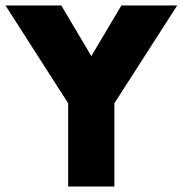

<svg xmlns="http://www.w3.org/2000/svg" viewBox="-24 -680 674 700"><path d="M393 0H224.5V-303.5L-4 -660H199.5L309 -475.5L418.5 -660H622L393 -303.5Z"/></svg>

Font: Lucymar Sans ExtraBold
Style: Regular
Weight: 800
Foundry: The League of Moveable Type (original font) / Main changes by Cristiano Sobral with portions from Mirco Monsees
Version: Version 2.001;August 30, 2020;FontCreator 13.0.0.2681 64-bit